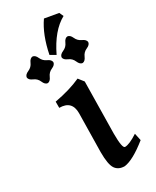

<svg xmlns="http://www.w3.org/2000/svg" viewBox="-221 -918 812 997"><g transform="rotate(-30 185.0 -420.0)"><path d="M212.4 17.1Q175.3 17.1 157.7 -8.5Q140.1 -34.2 140.1 -108.9L144 -340.8Q144 -415.5 68.8 -415.5V-452.6Q160.6 -469.2 227.1 -499.5L252 -467.8L247.1 -158.7Q247.1 -68.8 263.7 -68.8Q290 -68.8 341.8 -102.5L351.1 -59.1Q264.6 10.3 212.4 17.1ZM290.5 -556.2Q274.9 -557.6 265.6 -579.8Q256.3 -602.1 234.1 -611.3Q211.9 -620.6 210.4 -636.2Q211.9 -651.9 234.1 -661.4Q256.3 -670.9 265.6 -692.6Q274.9 -714.4 290.5 -715.8Q306.2 -714.4 315.7 -692.6Q325.2 -670.9 346.9 -661.4Q368.7 -651.9 370.1 -636.2Q368.7 -620.6 346.9 -611.3Q325.2 -602.1 315.7 -579.8Q306.2 -557.6 290.5 -556.2ZM81.5 -556.2Q65.9 -557.6 56.6 -579.8Q47.4 -602.1 25.1 -611.3Q2.9 -620.6 1.5 -636.2Q2.9 -651.9 25.1 -661.4Q47.4 -670.9 56.6 -692.6Q65.9 -714.4 81.5 -715.8Q97.2 -714.4 106.7 -692.6Q116.2 -670.9 137.9 -661.4Q159.7 -651.9 161.1 -636.2Q159.7 -620.6 137.9 -611.3Q116.2 -602.1 106.7 -579.8Q97.2 -557.6 81.5 -556.2ZM194.3 -660.2 162.1 -678.7Q184.1 -788.6 231.9 -856.9L315.4 -842.3L326.7 -817.4Q249.5 -775.4 194.3 -660.2Z"/></g></svg>

Font: Kelvinch
Style: Bold
Weight: 700
Designer: Paul James Miller
Foundry: High-Logic / Made with FontCreator
Version: Version 3.501;March 28, 2021;FontCreator 13.0.0.2683 64-bit